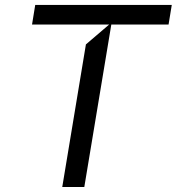

<svg xmlns="http://www.w3.org/2000/svg" viewBox="-20 -747 706 767"><path d="M416.2 -649.1 323.2 -569.6 228.7 0H316.8L424.7 -649.1H653.4L666.2 -727.3H120.7L108 -649.1Z"/></svg>

Font: Riot Sans 2.0
Style: Italic
Weight: 400
Italic angle: -9.39999°
Designer: Rasmus Andersson
Foundry: rsms
Version: Version 3.006;hotconv 1.0.109;makeotfexe 2.5.65596